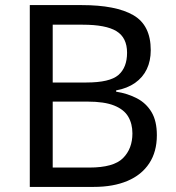

<svg xmlns="http://www.w3.org/2000/svg" viewBox="-20 -734 690 754"><path d="M301 -714Q435 -714 503.5 -674.5Q572 -635 572 -537Q572 -495 556.5 -462.5Q541 -430 510.5 -408.5Q480 -387 436 -379V-374Q481 -367 517.5 -348Q554 -329 575 -294Q596 -259 596 -203Q596 -138 566 -92.5Q536 -47 480.5 -23.5Q425 0 348 0H97V-714ZM319 -410Q411 -410 445 -439.5Q479 -469 479 -527Q479 -586 437.5 -611.5Q396 -637 305 -637H187V-410ZM187 -335V-76H331Q426 -76 463 -113Q500 -150 500 -210Q500 -248 483.5 -276Q467 -304 428.5 -319.5Q390 -335 324 -335Z"/></svg>

Font: lbangla05
Style: Book
Weight: 400
Designer: Jelle Bosma - Monotype Design Team
Foundry: Monotype Imaging Inc.
Version: Version 2.003